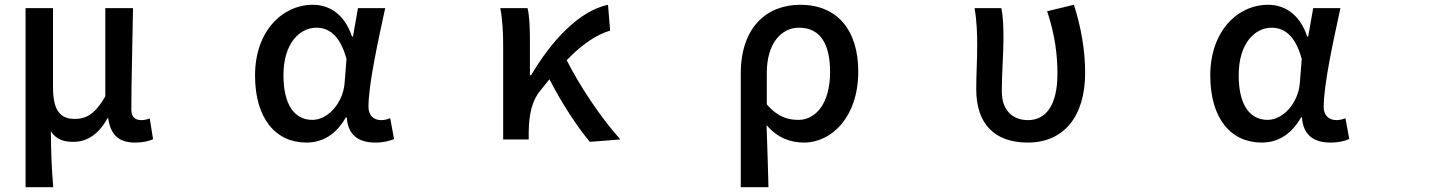

<svg xmlns="http://www.w3.org/2000/svg" viewBox="-20 -562 6040 804"><path d="M87 -528V222H203C196 139 194 88 193 -12C217 24 249 32 288 32C344 32 394 0 430 -67H433C443 3 478 35 545 35C581 35 602 29 621 21L607 -66C594 -61 582 -59 573 -59C546 -59 530 -71 530 -104C530 -224 535 -386 537 -528H421V-159C377 -81 338 -64 292 -64C228 -64 202 -106 202 -196V-528Z M1263 35C1332 35 1388 0 1428 -70H1432C1437 4 1482 35 1551 35C1587 35 1613 28 1630 20L1614 -67C1602 -62 1589 -59 1577 -59C1546 -59 1523 -77 1523 -114C1523 -209 1563 -389 1593 -528H1479L1458 -409H1454C1422 -505 1357 -542 1290 -542C1163 -542 1048 -432 1048 -246C1048 -65 1135 35 1263 35ZM1167 -247C1167 -381 1235 -446 1305 -446C1354 -446 1403 -418 1431 -315L1423 -214C1416 -130 1353 -60 1288 -60C1212 -60 1167 -125 1167 -247Z M2087 -372V22H2194V-8C2195 -83 2207 -140 2243 -183C2256 -200 2269 -215 2281 -230C2332 -130 2397 -31 2450 32L2578 22C2498 -66 2408 -201 2353 -310C2418 -377 2476 -416 2535 -434L2526 -542C2404 -516 2289 -391 2204 -247H2199V-397C2199 -447 2197 -497 2189 -528H2075C2085 -476 2087 -416 2087 -372Z M3082 -254V222H3198C3196 130 3193 57 3190 -38C3237 17 3292 35 3347 35C3463 35 3574 -73 3574 -262C3574 -436 3486 -542 3331 -542C3192 -542 3082 -449 3082 -254ZM3191 -125V-257C3191 -381 3252 -446 3326 -446C3417 -446 3456 -375 3456 -260C3456 -131 3397 -60 3324 -60C3281 -60 3237 -71 3191 -125Z M4284 35C4431 35 4524 -70 4524 -257C4524 -353 4507 -448 4477 -542L4365 -515C4398 -415 4408 -332 4408 -253C4408 -119 4358 -59 4285 -59C4226 -59 4175 -94 4175 -180C4175 -249 4182 -341 4182 -397C4182 -447 4181 -490 4173 -528H4061C4071 -470 4072 -416 4072 -372C4072 -310 4068 -249 4068 -188C4068 -45 4143 35 4284 35Z M5263 35C5332 35 5388 0 5428 -70H5432C5437 4 5482 35 5551 35C5587 35 5613 28 5630 20L5614 -67C5602 -62 5589 -59 5577 -59C5546 -59 5523 -77 5523 -114C5523 -209 5563 -389 5593 -528H5479L5458 -409H5454C5422 -505 5357 -542 5290 -542C5163 -542 5048 -432 5048 -246C5048 -65 5135 35 5263 35ZM5167 -247C5167 -381 5235 -446 5305 -446C5354 -446 5403 -418 5431 -315L5423 -214C5416 -130 5353 -60 5288 -60C5212 -60 5167 -125 5167 -247Z"/></svg>

Font: コーポレート・ロゴ ver3 Medium
Style: Regular
Weight: 500
Designer: [KANA_main] LOGOTYPE.JP [Source Han Sans] Ryoko NISHIZUKA 西塚涼子 (kana, bopomofo & ideographs); Paul D. Hunt (Latin, Greek
Version: Version 12.001;FEAKit 1.0